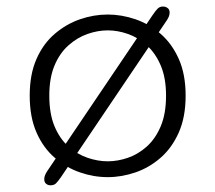

<svg xmlns="http://www.w3.org/2000/svg" viewBox="-20 -532 659 588"><path d="M479 -512Q487 -512 493.2 -507.5Q499.5 -503 499.5 -493Q499.5 -488.5 497.5 -482.5Q495.5 -476.5 490 -468.5L167 10Q157.5 23.5 151.5 29.5Q145.5 35.5 134.5 35.5Q127 35.5 121.2 30.8Q115.5 26 115.5 16.5Q115.5 5.5 125 -8.5L447.5 -486Q457 -500 463.2 -506Q469.5 -512 479 -512ZM310 10.5Q267 10.5 225 -4Q183 -18.5 147.8 -48.8Q112.5 -79 91.8 -126.2Q71 -173.5 71 -239Q71 -304.5 91.8 -351.5Q112.5 -398.5 147.8 -428.5Q183 -458.5 225 -473Q267 -487.5 310 -487.5Q352.5 -487.5 394.8 -473Q437 -458.5 471.8 -428.5Q506.5 -398.5 527.5 -351.5Q548.5 -304.5 548.5 -239Q548.5 -173.5 527.5 -126.2Q506.5 -79 471.8 -48.8Q437 -18.5 394.8 -4Q352.5 10.5 310 10.5ZM310 -38Q340.5 -38 371.8 -48.8Q403 -59.5 429.5 -83.2Q456 -107 472.2 -145.2Q488.5 -183.5 488.5 -239Q488.5 -293.5 472.2 -331.5Q456 -369.5 429.5 -393.2Q403 -417 371.8 -428Q340.5 -439 310 -439Q279.5 -439 248 -428Q216.5 -417 189.8 -393.2Q163 -369.5 147 -331.5Q131 -293.5 131 -239Q131 -183.5 147 -145.2Q163 -107 189.8 -83.2Q216.5 -59.5 248 -48.8Q279.5 -38 310 -38Z"/></svg>

Font: Sono Monospace Light
Style: Regular
Weight: 300
Version: Version 2.112